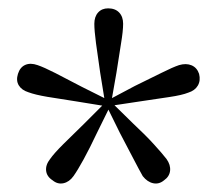

<svg xmlns="http://www.w3.org/2000/svg" viewBox="-20 -835 518 460"><path d="M232 -587 220 -661Q214 -701 210 -731.5Q206 -762 206 -778Q206 -795 215 -805Q224 -815 239 -815Q256 -815 265.5 -805Q275 -795 275 -778Q275 -761 270 -731Q265 -701 259 -661L246 -587ZM237 -580 163 -592Q123 -598 93.5 -603Q64 -608 48 -614Q32 -619 25 -630.5Q18 -642 23 -658Q28 -674 40.5 -679.5Q53 -685 70 -679Q85 -674 112.5 -660Q140 -646 176 -627L242 -594ZM245 -583 212 -516Q195 -480 180.5 -453.5Q166 -427 156 -413Q146 -399 132 -396Q118 -393 106 -403Q92 -412 90.5 -426Q89 -440 100 -454Q109 -467 131 -489Q153 -511 182 -539L234 -591ZM245 -592 299 -539Q328 -512 348.5 -489.5Q369 -467 379 -454Q389 -440 387.5 -426Q386 -412 373 -403Q361 -393 347 -396Q333 -399 322 -413Q314 -427 300 -454Q286 -481 267 -517L234 -584ZM237 -594 303 -629Q340 -647 367 -660.5Q394 -674 409 -679Q426 -684 439 -678.5Q452 -673 457 -658Q461 -642 454 -630Q447 -618 431 -613Q416 -607 385.5 -602.5Q355 -598 315 -592L242 -581Z"/></svg>

Font: Noto Serif KR
Style: Regular
Weight: 400
Designer: Ryoko NISHIZUKA  (kana & ideographs); Frank Grießhammer (Latin, Greek & Cyrillic); Wenlong ZHANG  (bopomofo); Sandoll Co
Foundry: Adobe
Version: Version 2.003-H1;hotconv 1.1.1;makeotfexe 2.6.0